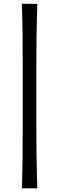

<svg xmlns="http://www.w3.org/2000/svg" viewBox="-20 -844 316 1028"><path d="M96.9 164.5H179.9Q176.8 71.1 175.6 -12.6Q174.5 -96.4 174.5 -181.3V-478.1Q174.5 -563.1 175.6 -646.8Q176.8 -730.5 179.9 -823.8H96.9Q100.5 -730.5 101 -646.8Q101.6 -563.1 101.6 -478.1V-181.3Q101.6 -96.4 101 -12.6Q100.5 71.1 96.9 164.5Z"/></svg>

Font: Pinar FD VF
Style: Regular
Weight: 300
Designer: Amin Abedi
Version: Version 2.000